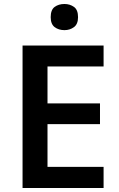

<svg xmlns="http://www.w3.org/2000/svg" viewBox="-20 -942 598 962"><path d="M499 0H93V-714H499V-609H218V-424H481V-320H218V-106H499ZM303 -922Q330 -922 350.5 -907.5Q371 -893 371 -856Q371 -821 350.5 -806Q330 -791 303 -791Q274 -791 254 -806Q234 -821 234 -856Q234 -893 254 -907.5Q274 -922 303 -922Z"/></svg>

Font: Noto Sans New Tai Lue SemiBold
Style: Regular
Weight: 600
Version: Version 2.003